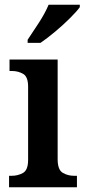

<svg xmlns="http://www.w3.org/2000/svg" viewBox="-20 -786 357 806"><path d="M18 0V-48H29Q55 -48 76.5 -60Q98 -72 98 -115V-422Q98 -464 77 -476Q56 -488 30 -488H20V-536H222V-118Q222 -73 243.5 -60.5Q265 -48 291 -48H303V0ZM96 -619Q117 -650 143.5 -691Q170 -732 184 -766H315V-756Q303 -739 274.5 -710.5Q246 -682 212 -653.5Q178 -625 150 -606H96Z"/></svg>

Font: Noto Serif Tamil SemiCondensed SemiBold
Style: Regular
Weight: 600
Width: 4
Designer: Indian Type Foundry, Tom Grace, and the Monotype Design Team
Foundry: Monotype Imaging Inc.
Version: Version 2.004; ttfautohint (v1.8.4.7-5d5b)